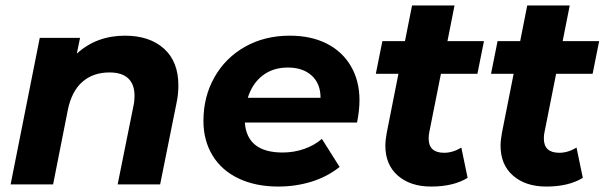

<svg xmlns="http://www.w3.org/2000/svg" viewBox="-20 -677 2223 705"><path d="M635 -363Q635 -330 628 -298L568 0H412L470 -288Q474 -305 474 -325Q474 -367 451 -389Q428 -411 382 -411Q322 -411 282.5 -376.5Q243 -342 229 -273L175 0H19L126 -538H274L262 -480Q334 -546 439 -546Q529 -546 582 -498.5Q635 -451 635 -363Z M1291 -227H879Q887 -117 1018 -117Q1059 -117 1096.5 -130Q1134 -143 1162 -167L1227 -64Q1182 -28 1124 -10Q1066 8 1002 8Q919 8 856.5 -21.5Q794 -51 760.5 -106Q727 -161 727 -233Q727 -322 767.5 -393.5Q808 -465 880 -505.5Q952 -546 1044 -546Q1122 -546 1179.5 -517Q1237 -488 1268.5 -434Q1300 -380 1300 -309Q1300 -272 1291 -227ZM890 -318H1157Q1157 -370 1124.5 -399.5Q1092 -429 1037 -429Q982 -429 944 -399.5Q906 -370 890 -318Z M1556 -190Q1554 -182 1554 -168Q1554 -116 1611 -116Q1642 -116 1674 -135L1697 -24Q1645 8 1563 8Q1487 8 1441 -32Q1395 -72 1395 -142Q1395 -162 1400 -189L1443 -406H1360L1384 -526H1467L1493 -657H1649L1623 -526H1757L1733 -406H1599Z M1979 -190Q1977 -182 1977 -168Q1977 -116 2034 -116Q2065 -116 2097 -135L2120 -24Q2068 8 1986 8Q1910 8 1864 -32Q1818 -72 1818 -142Q1818 -162 1823 -189L1866 -406H1783L1807 -526H1890L1916 -657H2072L2046 -526H2180L2156 -406H2022Z"/></svg>

Font: Idrija
Style: Bold Italic
Weight: 700
Italic angle: -11.3°
Designer: Julieta Ulanovsky
Foundry: Julieta Ulanovsky
Version: Version 7.200